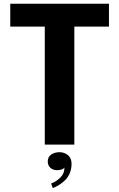

<svg xmlns="http://www.w3.org/2000/svg" viewBox="-20 -757 624 1005"><path d="M550.3 -617.7H369.1V0H214.4V-617.7H33.7V-737.3H550.3ZM280.3 133.8Q257.3 133.8 243.7 121.3Q230 108.9 230 87.9Q230 64 248.3 51.8Q266.6 39.6 291.5 39.6Q315.9 39.6 335.2 54.7Q354.5 69.8 354.5 100.6Q354.5 127.4 345 149.9Q335.4 172.4 319.6 187.3Q303.7 202.1 288.3 211.7Q272.9 221.2 256.3 227.5L247.6 203.6Q275.4 192.9 296.4 171.9Q317.4 150.9 317.4 119.6Q314 126 303.2 129.9Q292.5 133.8 280.3 133.8Z"/></svg>

Font: Epilogue
Style: Bold
Weight: 700
Designer: Tyler Finck
Foundry: Etcetera Type Co
Version: Version 2.112